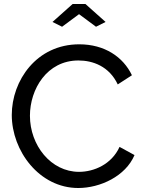

<svg xmlns="http://www.w3.org/2000/svg" viewBox="-20 -936 722 962"><path d="M291 -802 376 -865 461 -802 509 -826 408 -916H344L243 -826ZM39 -360C39 -180 177 6 372 6C482 6 609 -53 654 -159L579 -200C539 -112 450 -75 376 -75C235 -75 130 -208 130 -356C130 -489 215 -633 373 -633C445 -633 527 -604 570 -513L641 -559C597 -651 504 -714 377 -714C163 -714 39 -532 39 -360Z"/></svg>

Font: Raleway Med
Style: Regular
Weight: 500
Designer: Matt McInerney, Pablo Impallari, Rodrigo Fuenzalida
Foundry: Matt McInerney, Pablo Impallari, Rodrigo Fuenzalida
Version: Version 3.00 July 28, 2015